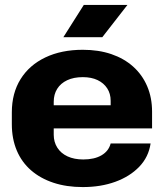

<svg xmlns="http://www.w3.org/2000/svg" viewBox="-20 -749 663 779"><path d="M316 10Q250 10 197 -7.5Q144 -25 106 -58Q68 -91 48 -138.5Q28 -186 28 -245V-293Q28 -371 63.5 -428Q99 -485 164 -516Q229 -547 316 -547Q380 -547 431.5 -529.5Q483 -512 520 -479Q557 -446 577 -399.5Q597 -353 597 -296V-228H171V-322H442L429 -307V-340Q429 -369 415 -390.5Q401 -412 376 -424Q351 -436 316 -436Q279 -436 252.5 -423.5Q226 -411 212 -388.5Q198 -366 198 -336V-202Q198 -173 212.5 -150Q227 -127 254 -114.5Q281 -102 318 -102Q363 -102 392 -119Q421 -136 429 -167H591Q583 -112 545 -72.5Q507 -33 448 -11.5Q389 10 316 10ZM237 -598 320 -729H497L395 -598Z"/></svg>

Font: Hubot Sans Condensed ExtraLight
Style: Bold
Weight: 700
Version: Version 2.000